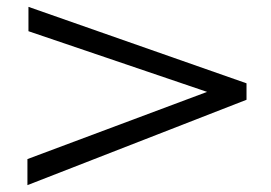

<svg xmlns="http://www.w3.org/2000/svg" viewBox="-20 -587 790 560"><path d="M60 -47V-123L584 -319L63 -496V-567L699 -344V-296Z"/></svg>

Font: Inconsolata ExtraExpanded
Style: Regular
Weight: 400
Width: 8
Monospace: yes
Designer: Raph Levien, Cyreal, Brenton Simpson
Foundry: Raph Levien, Cyreal, Google
Version: Version 3.001; ttfautohint (v1.8.2.53-6de2)